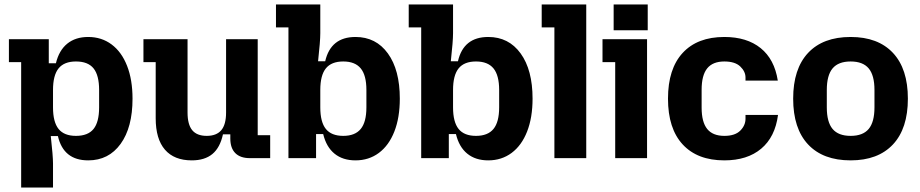

<svg xmlns="http://www.w3.org/2000/svg" viewBox="-20 -710 4130 862"><path d="M75 -431H20V-534H199V-426H231Q245 -484 282 -514Q319 -544 376 -544Q436 -544 481 -510.5Q526 -477 550.5 -414.5Q575 -352 575 -267Q575 -138 521.5 -64Q468 10 376 10Q265 10 240 -99H208Q218 -9 218 24V132H75ZM321 -100Q375 -100 400 -131Q425 -162 425 -228V-306Q425 -372 400 -403Q375 -434 321 -434Q268 -434 243 -403Q218 -372 218 -306V-228Q218 -162 243 -131Q268 -100 321 -100Z M679 -179V-431H624V-534H822V-205Q822 -151 843 -125.5Q864 -100 908 -100Q952 -100 973.5 -125.5Q995 -151 995 -205V-534H1137V-103H1193V0H1102Q1059 0 1036.5 -22.5Q1014 -45 1014 -88V-107H981Q968 -47 933.5 -18.5Q899 10 841 10Q762 10 720.5 -38Q679 -86 679 -179Z M1431 -108H1399V0H1275V-587H1219V-690H1418V-561Q1418 -525 1408 -435H1440Q1465 -544 1576 -544Q1668 -544 1721.5 -470Q1775 -396 1775 -267Q1775 -182 1750.5 -119.5Q1726 -57 1681 -23.5Q1636 10 1576 10Q1519 10 1482 -20Q1445 -50 1431 -108ZM1521 -100Q1574 -100 1599.5 -131Q1625 -162 1625 -228V-306Q1625 -372 1599.5 -403Q1574 -434 1521 -434Q1468 -434 1443 -403Q1418 -372 1418 -306V-228Q1418 -162 1443 -131Q1468 -100 1521 -100Z M2027 -108H1995V0H1871V-587H1815V-690H2014V-561Q2014 -525 2004 -435H2036Q2061 -544 2172 -544Q2264 -544 2317.5 -470Q2371 -396 2371 -267Q2371 -182 2346.5 -119.5Q2322 -57 2277 -23.5Q2232 10 2172 10Q2115 10 2078 -20Q2041 -50 2027 -108ZM2117 -100Q2170 -100 2195.5 -131Q2221 -162 2221 -228V-306Q2221 -372 2195.5 -403Q2170 -434 2117 -434Q2064 -434 2039 -403Q2014 -372 2014 -306V-228Q2014 -162 2039 -131Q2064 -100 2117 -100Z M2469 -587H2412V-690H2612V0H2469Z M2742 -431H2685V-534H2885V0H2742ZM2735 -690H2888V-574H2735Z M2979 -267Q2979 -401 3045 -472.5Q3111 -544 3232 -544Q3333 -544 3395 -494Q3457 -444 3472 -348H3327V-362Q3327 -389 3303.5 -411.5Q3280 -434 3232 -434Q3180 -434 3155 -403Q3130 -372 3130 -307V-227Q3130 -162 3155 -131Q3180 -100 3232 -100Q3280 -100 3303.5 -123.5Q3327 -147 3327 -177V-194H3473Q3460 -95 3397.5 -42.5Q3335 10 3232 10Q3111 10 3045 -61.5Q2979 -133 2979 -267Z M3541 -267Q3541 -401 3608 -472.5Q3675 -544 3799 -544Q3922 -544 3989 -472.5Q4056 -401 4056 -267Q4056 -133 3989 -61.5Q3922 10 3799 10Q3675 10 3608 -61.5Q3541 -133 3541 -267ZM3799 -100Q3854 -100 3880 -131Q3906 -162 3906 -228V-306Q3906 -372 3880 -403Q3854 -434 3799 -434Q3744 -434 3718 -403Q3692 -372 3692 -306V-228Q3692 -162 3718 -131Q3744 -100 3799 -100Z"/></svg>

Font: Mozilla Headline BETA
Style: Bold
Weight: 700
Designer: Studio DRAMA
Foundry: Studio DRAMA
Version: Version 0.100